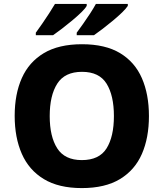

<svg xmlns="http://www.w3.org/2000/svg" viewBox="-20 -951 836 981"><path d="M741 -358Q741 -247 705 -164.5Q669 -82 593 -36Q517 10 398 10Q280 10 204 -36Q128 -82 91.5 -165Q55 -248 55 -359Q55 -470 91.5 -552Q128 -634 204 -679.5Q280 -725 399 -725Q518 -725 593.5 -679.5Q669 -634 705 -551.5Q741 -469 741 -358ZM234 -358Q234 -253 272.5 -193Q311 -133 398 -133Q487 -133 524.5 -193Q562 -253 562 -358Q562 -463 524.5 -523.5Q487 -584 399 -584Q311 -584 272.5 -523.5Q234 -463 234 -358ZM633 -921Q625 -908 604.5 -888Q584 -868 557.5 -846Q531 -824 505 -804Q479 -784 460 -771H372V-784Q386 -803 404.5 -829Q423 -855 440.5 -882Q458 -909 470 -931H633ZM423 -921Q416 -908 395.5 -888Q375 -868 348.5 -846Q322 -824 296 -804Q270 -784 251 -771H163V-784Q177 -803 195 -829Q213 -855 230.5 -882Q248 -909 261 -931H423Z"/></svg>

Font: Noto Sans Malayalam ExtraBold
Style: Regular
Weight: 800
Designer: Jelle Bosma - Monotype Design Team
Foundry: Monotype Imaging Inc.
Version: Version 2.104; ttfautohint (v1.8.4.7-5d5b)